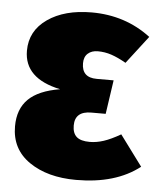

<svg xmlns="http://www.w3.org/2000/svg" viewBox="-46 -594 547 654"><g transform="rotate(5 227.5 -267.5)"><path d="M444 -488 371 -393Q343 -409 320.5 -416.5Q298 -424 274 -424Q253 -424 240 -412.5Q227 -401 227 -379Q227 -330 278 -330H336L319 -214H270Q214 -214 214 -165Q214 -139 228 -126.5Q242 -114 273 -114Q296 -114 320.5 -122Q345 -130 378 -149L455 -45Q373 19 238 19Q140 19 77.5 -24Q15 -67 15 -145Q15 -204 49.5 -238Q84 -272 157 -284Q33 -310 33 -405Q33 -473 91 -513.5Q149 -554 242 -554Q357 -554 444 -488Z"/></g></svg>

Font: Fira Sans Condensed Black
Style: Regular
Weight: 900
Width: 3
Designer: Carrois Corporate & Edenspiekermann AG
Foundry: Carrois Corporate GbR & Edenspiekermann AG
Version: Version 4.203